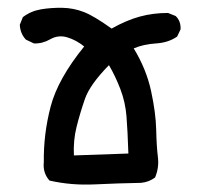

<svg xmlns="http://www.w3.org/2000/svg" viewBox="-20 -489 540 504"><path d="M350 -9Q291 -8 229 -5Q167 -2 110 -15Q92 -35 95 -63Q94 -137 113 -209.5Q132 -282 201 -367Q180 -384 156.5 -391Q133 -398 112 -386Q91 -374 69 -375L48 -385Q33 -401 32 -424L40 -444Q61 -460 87.5 -464.5Q114 -469 143.5 -468.5Q173 -468 200 -457.5Q227 -447 273 -414Q312 -436 347 -445.5Q382 -455 421 -455L441 -447Q455 -434 454 -412L445 -393Q422 -377 389.5 -375Q357 -373 331 -362Q364 -308 376.5 -250.5Q389 -193 390 -148.5Q391 -104 394.5 -76.5Q398 -49 387 -23Q371 -11 350 -9ZM317 -86Q315 -147 312 -184Q309 -221 296 -255Q283 -289 266 -318Q216 -267 203 -229.5Q190 -192 181 -156Q172 -120 174 -81Z"/></svg>

Font: NaniFont Regular
Style: Regular
Weight: 400
Designer: Nanigashitei
Version: Version 1.036